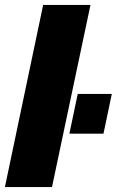

<svg xmlns="http://www.w3.org/2000/svg" viewBox="-29 -763 476 783"><path d="M-9 0 147 -743H340L183 0ZM254 -218 288 -380H427L393 -218Z"/></svg>

Font: Saira Semi Condensed Black
Style: Italic
Weight: 900
Width: 4
Italic angle: -12°
Designer: Hector Gatti with collaboration of the Omnibus-Type team
Foundry: Omnibus-Type
Version: Version 1.001; ttfautohint (v1.8)